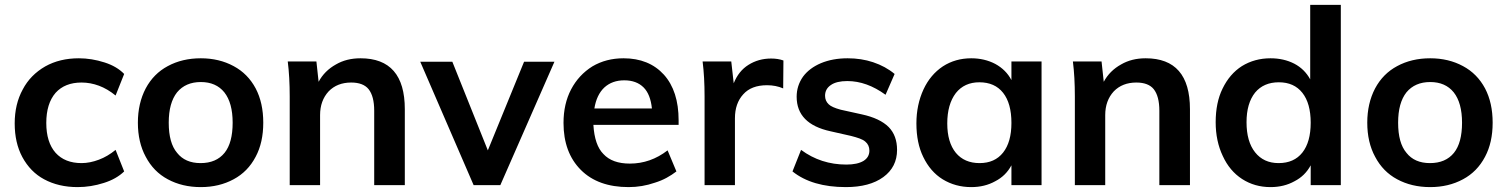

<svg xmlns="http://www.w3.org/2000/svg" viewBox="-20 -756 6155 784"><path d="M297 8Q219 8 160 -24Q104 -54 71 -115Q40 -173 40 -252Q40 -331 73 -391Q104 -450 165 -485Q224 -518 302 -518Q354 -518 407 -501Q457 -485 487 -454L452 -366Q419 -393 384 -406Q349 -419 313 -419Q245 -419 207 -377Q169 -333 169 -254Q169 -175 207 -132Q245 -90 313 -90Q347 -90 384 -104Q419 -117 452 -144L487 -56Q455 -25 404 -9Q351 8 297 8Z M800 8Q724 8 665 -24Q607 -55 575 -116Q543 -175 543 -255Q543 -334 575 -395Q607 -455 665 -486Q724 -518 800 -518Q875 -518 934 -486Q992 -455 1024 -395Q1055 -336 1055 -255Q1055 -174 1024 -116Q992 -55 934 -24Q875 8 800 8ZM799 -90Q863 -90 897 -132Q930 -173 930 -255Q930 -336 896 -379Q862 -421 800 -421Q738 -421 703 -379Q669 -336 669 -255Q669 -172 703 -132Q736 -90 799 -90Z M1452 -518Q1633 -518 1633 -310V0H1508V-304Q1508 -363 1485 -392Q1463 -419 1414 -419Q1357 -419 1322 -383Q1287 -345 1287 -286V0H1163V-362Q1163 -402 1161 -437.5Q1159 -473 1155 -505H1272L1281 -422Q1305 -467 1352 -493Q1395 -518 1452 -518Z M2120 -504H2244L2023 0H1914L1696 -504H1827L1972 -142Z M2751 -246H2403Q2408 -163 2444 -127Q2480 -88 2552 -88Q2636 -88 2706 -142L2742 -56Q2724 -42 2702 -30Q2680 -18 2654 -10Q2602 8 2547 8Q2422 8 2352 -62Q2281 -133 2281 -254Q2281 -332 2312 -391Q2343 -450 2399 -485Q2455 -518 2526 -518Q2630 -518 2691 -451Q2751 -384 2751 -265ZM2529 -428Q2480 -428 2448 -399Q2416 -369 2407 -313H2642Q2636 -371 2608 -399Q2579 -428 2529 -428Z M3129 -517Q3157 -517 3179 -509L3178 -395Q3148 -408 3112 -408Q3048 -408 3015 -371Q2981 -334 2981 -273V0H2857V-362Q2857 -402 2855 -437.5Q2853 -473 2849 -505H2966L2976 -416Q2996 -466 3036 -491Q3077 -517 3129 -517Z M3434 8Q3296 8 3216 -56L3251 -144Q3332 -84 3436 -84Q3481 -84 3506 -99Q3530 -114 3530 -141Q3530 -164 3513 -178Q3505 -185 3490 -190.5Q3475 -196 3455 -201L3371 -220Q3233 -250 3233 -361Q3233 -406 3259 -443Q3285 -478 3332 -498Q3380 -518 3441 -518Q3497 -518 3545 -502Q3596 -485 3633 -454L3596 -369Q3519 -425 3440 -425Q3396 -425 3373 -409Q3349 -393 3349 -365Q3349 -344 3364 -330Q3376 -318 3413 -308L3499 -289Q3573 -273 3609 -237Q3643 -202 3643 -144Q3643 -74 3587 -33Q3531 8 3434 8Z M4233 -505V0H4110V-81Q4087 -38 4044 -16Q4001 8 3946 8Q3881 8 3829 -24Q3779 -55 3750 -115Q3722 -172 3722 -252Q3722 -328 3751 -391Q3779 -451 3830 -485Q3881 -518 3946 -518Q4000 -518 4044 -495Q4088 -471 4110 -429V-505ZM3980 -90Q4042 -90 4076 -133Q4110 -176 4110 -254Q4110 -334 4076 -377Q4042 -420 3979 -420Q3918 -420 3883 -376Q3848 -330 3848 -252Q3848 -175 3883 -132Q3918 -90 3980 -90Z M4658 -518Q4839 -518 4839 -310V0H4714V-304Q4714 -363 4691 -392Q4669 -419 4620 -419Q4563 -419 4528 -383Q4493 -345 4493 -286V0H4369V-362Q4369 -402 4367 -437.5Q4365 -473 4361 -505H4478L4487 -422Q4511 -467 4558 -493Q4601 -518 4658 -518Z M5455 -736V0H5332V-81Q5309 -38 5266 -16Q5223 8 5168 8Q5103 8 5052 -25Q5001 -58 4973 -119Q4944 -180 4944 -257Q4944 -337 4972 -394Q5001 -454 5051 -486Q5103 -518 5168 -518Q5222 -518 5265 -496Q5307 -474 5330 -432V-736ZM5201 -90Q5264 -90 5298 -133Q5332 -176 5332 -255Q5332 -334 5298 -377Q5264 -420 5202 -420Q5140 -420 5105 -378Q5070 -334 5070 -257Q5070 -178 5105 -134Q5140 -90 5201 -90Z M5820 8Q5744 8 5685 -24Q5627 -55 5595 -116Q5563 -175 5563 -255Q5563 -334 5595 -395Q5627 -455 5685 -486Q5744 -518 5820 -518Q5895 -518 5954 -486Q6012 -455 6044 -395Q6075 -336 6075 -255Q6075 -174 6044 -116Q6012 -55 5954 -24Q5895 8 5820 8ZM5819 -90Q5883 -90 5917 -132Q5950 -173 5950 -255Q5950 -336 5916 -379Q5882 -421 5820 -421Q5758 -421 5723 -379Q5689 -336 5689 -255Q5689 -172 5723 -132Q5756 -90 5819 -90Z"/></svg>

Font: PRinguin Sans
Style: Bold
Weight: 700
Designer: Vernon Adams
Foundry: Vernon Adams
Version: ""